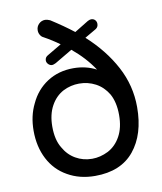

<svg xmlns="http://www.w3.org/2000/svg" viewBox="-84 -803 746 882"><g transform="rotate(-10 289.5 -362.0)"><path d="M533.2 -267.6Q533.2 -140.6 471.2 -64.9Q409.2 10.7 289.1 10.7Q216.8 10.7 161.1 -21.5Q105.5 -52.7 75.7 -110.4Q45.9 -168 45.9 -242.2Q45.9 -311.5 73.2 -366.2Q100.6 -425.8 153.3 -460Q206.1 -494.1 275.4 -494.1Q334 -494.1 381.8 -468.8Q342.8 -528.3 281.2 -579.1L200.2 -531.2Q188.5 -525.4 182.6 -525.4Q172.9 -525.4 165 -533.2Q157.2 -541 157.2 -550.8Q157.2 -566.4 172.9 -574.2L237.3 -612.3Q204.1 -636.7 165 -658.2Q156.2 -662.1 150.4 -671.9Q144.5 -681.6 144.5 -693.4Q144.5 -710.9 156.7 -723.1Q168.9 -735.4 186.5 -735.4Q195.3 -735.4 209 -729.5Q268.6 -691.4 313.5 -656.2L378.9 -696.3Q388.7 -701.2 394.5 -701.2Q406.2 -701.2 413.1 -693.8Q419.9 -686.5 419.9 -675.8Q419.9 -661.1 408.2 -653.3L354.5 -622.1Q438.5 -545.9 485.8 -457Q533.2 -368.2 533.2 -267.6ZM445.3 -246.1Q445.3 -305.7 422.9 -345.7Q400.4 -382.8 365.2 -401.4Q330.1 -419.9 289.1 -419.9Q250 -419.9 214.8 -402.3Q177.7 -382.8 155.8 -342.8Q133.8 -302.7 133.8 -246.1Q133.8 -184.6 157.2 -146.5Q177.7 -109.4 212.4 -89.4Q247.1 -69.3 289.1 -69.3Q327.1 -69.3 364.3 -87.9Q401.4 -107.4 423.3 -147.5Q445.3 -187.5 445.3 -246.1Z"/></g></svg>

Font: jf-openhuninn-1.0
Style: Regular
Weight: 400
Designer: [Kosugi Maru]
      Designed by Motoya company      

      [Varela Round]
      Joe Prince(Latin component); Avraham Co
Foundry: justfont CO.,LTD.
Version: 1.0